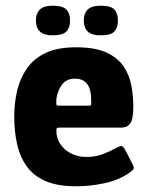

<svg xmlns="http://www.w3.org/2000/svg" viewBox="-20 -646 514 674"><path d="M30 -237Q30 -284 40 -327Q50 -370 74 -405Q98 -440 140 -460Q182 -480 247 -480Q314 -480 354 -461.5Q394 -443 414.5 -412Q435 -381 441.5 -344Q448 -307 448 -271Q448 -228 437.5 -213Q427 -198 406 -198H187Q180 -198 179 -195.5Q178 -193 178 -186Q178 -161 191.5 -140.5Q205 -120 229 -107.5Q253 -95 284 -95Q317 -95 345 -106.5Q373 -118 383 -124Q397 -132 404.5 -133.5Q412 -135 421 -117L445 -70Q452 -57 448.5 -52Q445 -47 433 -39Q398 -14 347.5 -3Q297 8 248 8Q181 8 138.5 -11Q96 -30 72.5 -64Q49 -98 39.5 -142.5Q30 -187 30 -237ZM300 -295Q300 -321 293.5 -337.5Q287 -354 274.5 -362Q262 -370 243 -370Q227 -370 215.5 -364Q204 -358 196.5 -347.5Q189 -337 184.5 -324.5Q180 -312 178 -300Q177 -282 178 -278.5Q179 -275 186 -275H290Q298 -275 299.5 -278Q301 -281 300 -295ZM226 -574Q226 -549 213 -535.5Q200 -522 165 -522Q134 -522 120 -535.5Q106 -549 106 -574Q106 -599 120 -612.5Q134 -626 165 -626Q200 -626 213 -612.5Q226 -599 226 -574ZM394 -574Q394 -549 381.5 -535.5Q369 -522 334 -522Q302 -522 288 -535.5Q274 -549 274 -574Q274 -599 288 -612.5Q302 -626 334 -626Q369 -626 381.5 -612.5Q394 -599 394 -574Z"/></svg>

Font: Glory Thin ExtraBold
Style: Regular
Weight: 800
Version: Version 1.011